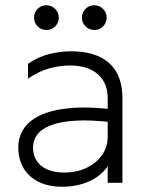

<svg xmlns="http://www.w3.org/2000/svg" viewBox="-20 -695 564 730"><path d="M216.5 15Q164 15 126.5 -3.8Q89 -22.5 69.2 -56.2Q49.5 -90 49.5 -135Q49.5 -172 68.8 -203.2Q88 -234.5 130.5 -255.5Q173 -276.5 242.5 -283.5Q312 -290.5 412.5 -279L415.5 -229Q327 -240 267.2 -236.2Q207.5 -232.5 172 -218.2Q136.5 -204 121 -182.2Q105.5 -160.5 105.5 -135Q105.5 -90 137 -64.5Q168.5 -39 224.5 -39Q271.5 -39 308.8 -56.8Q346 -74.5 367.8 -105.2Q389.5 -136 389.5 -175V-322Q389.5 -360.5 372.5 -388.2Q355.5 -416 323.8 -431Q292 -446 247.5 -446Q208 -446 167.5 -435Q127 -424 86.5 -396V-452.5Q127 -480 169 -490Q211 -500 248.5 -500Q314 -500 357.8 -479.5Q401.5 -459 423.5 -419.2Q445.5 -379.5 445.5 -322V0H389.5V-63Q363.5 -25 317.8 -5Q272 15 216.5 15ZM156.5 -581Q137 -581 123.2 -594.8Q109.5 -608.5 109.5 -628Q109.5 -641 115.8 -651.8Q122 -662.5 132.8 -668.8Q143.5 -675 156.5 -675Q176 -675 189.8 -661.2Q203.5 -647.5 203.5 -628Q203.5 -615 197.2 -604.2Q191 -593.5 180.2 -587.2Q169.5 -581 156.5 -581ZM338.5 -581Q319 -581 305.2 -594.8Q291.5 -608.5 291.5 -628Q291.5 -641 297.8 -651.8Q304 -662.5 314.8 -668.8Q325.5 -675 338.5 -675Q358 -675 371.8 -661.2Q385.5 -647.5 385.5 -628Q385.5 -615 379.2 -604.2Q373 -593.5 362.2 -587.2Q351.5 -581 338.5 -581Z"/></svg>

Font: Geologica-Sharp
Style: Regular
Weight: 100
Designer: Sindre Bremnes, Frode Helland
Foundry: Monokrom Skriftforlag AS
Version: Version 1.010;gftools[0.9.28]